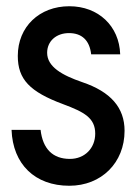

<svg xmlns="http://www.w3.org/2000/svg" viewBox="-20 -582 445 615"><path d="M17 -166C21 -56 92 13 202 13C305 13 379 -61 379 -163C379 -237 335 -288 243 -319C179 -341 131 -368 131 -413C131 -450 160 -476 201 -476C242 -476 267 -453 272 -408H365C362 -499 295 -562 202 -562C106 -562 37 -496 37 -403C37 -328 75 -288 183 -248C250 -223 285 -204 285 -154C285 -107 251 -73 204 -73C149 -73 117 -105 110 -166Z"/></svg>

Font: Involve Medium
Style: Regular
Weight: 500
Designer: Stefan Peev
Foundry: Context Ltd.
Version: Version 1.001